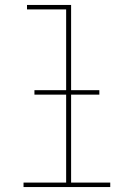

<svg xmlns="http://www.w3.org/2000/svg" viewBox="-20 -755 540 775"><path d="M75 0V-18H247V-717H89V-735H267V-18H425V0ZM119 -373V-391H381V-373Z"/></svg>

Font: Zed Mono Thin
Style: Regular
Weight: 100
Monospace: yes
Designer: Belleve Invis
Foundry: Belleve Invis
Version: Version 1.0.0; ttfautohint (v1.8.4)